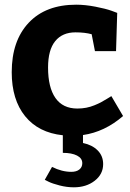

<svg xmlns="http://www.w3.org/2000/svg" viewBox="-20 -570 555 819"><path d="M455 -160 505 -75Q426 -7 334 6V40Q373 48 396.5 71.5Q420 95 420 130Q420 173 384 201Q348 229 295 229Q265 229 234 221Q203 213 187 205L171 197L202 142Q244 163 284 163Q306 163 318.5 153Q331 143 331 126Q331 105 308.5 93.5Q286 82 248 82V7Q144 -4 87 -74.5Q30 -145 30 -262Q30 -396 102.5 -473Q175 -550 305 -550Q343 -550 387 -541.5Q431 -533 456 -524L480 -515L475 -352H385L371 -424Q342 -432 302 -432Q246 -432 215.5 -394.5Q185 -357 185 -282Q185 -197 216.5 -152Q248 -107 310 -107Q330 -107 348 -110.5Q366 -114 383 -121Q400 -128 409.5 -133Q419 -138 435.5 -148Q452 -158 455 -160Z"/></svg>

Font: BitterBold
Style: Bold
Weight: 700
Designer: Sol Matas
Foundry: Sol Matas
Version: Version 001.001